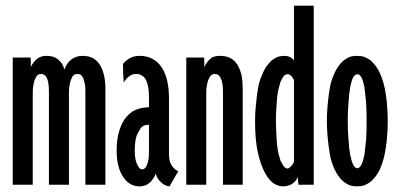

<svg xmlns="http://www.w3.org/2000/svg" viewBox="-20 -658 1418 684"><path d="M355.5 0Q355.5 0 355.5 -43.9Q355.5 -87.9 355.5 -145.5Q355.5 -169.9 355.5 -195.3Q355.5 -219.7 355.5 -242.2Q355.5 -284.2 355.5 -313.5Q355.5 -341.8 355.5 -341.8Q355.5 -341.8 355.5 -341.8Q355.5 -341.8 355.5 -341.8Q355.5 -368.2 350.6 -389.6Q345.7 -411.1 335.9 -426.8Q326.2 -442.4 310.5 -451.2Q294.9 -459 274.4 -459Q274.4 -459 274.4 -459Q274.4 -459 274.4 -459Q261.7 -459 251 -455.1Q241.2 -452.1 233.4 -445.3Q224.6 -438.5 218.8 -429.7Q212.9 -420.9 210 -410.2Q210 -410.2 210 -410.2Q210 -410.2 210 -410.2Q206.1 -420.9 201.2 -430.7Q195.3 -439.5 186.5 -446.3Q178.7 -453.1 168 -456.1Q158.2 -459 144.5 -459Q144.5 -459 144.5 -459Q144.5 -459 144.5 -459Q132.8 -459 124 -455.1Q115.2 -452.1 108.4 -445.3Q101.6 -438.5 96.7 -431.6Q91.8 -424.8 89.8 -418Q89.8 -418 89.8 -435.5Q88.9 -453.1 88.9 -453.1Q88.9 -453.1 56.6 -453.1Q25.4 -453.1 25.4 -453.1Q25.4 -453.1 25.4 -394.5Q25.4 -335.9 25.4 -260.7Q25.4 -227.5 25.4 -195.3Q25.4 -162.1 25.4 -131.8Q25.4 -76.2 25.4 -38.1Q25.4 0 25.4 0Q25.4 0 60.5 0Q96.7 0 96.7 0Q96.7 0 96.7 -42Q96.7 -85 96.7 -140.6Q96.7 -183.6 96.7 -227.5Q96.7 -270.5 96.7 -297.9Q96.7 -312.5 96.7 -321.3Q96.7 -330.1 96.7 -330.1Q96.7 -330.1 96.7 -330.1Q96.7 -330.1 96.7 -330.1Q96.7 -345.7 99.6 -358.4Q101.6 -371.1 106.4 -378.9Q109.4 -387.7 115.2 -391.6Q120.1 -394.5 126 -394.5Q126 -394.5 126 -394.5Q126 -394.5 126 -394.5Q140.6 -394.5 147.5 -378.9Q154.3 -363.3 154.3 -332Q154.3 -332 154.3 -289.1Q154.3 -246.1 154.3 -190.4Q154.3 -146.5 154.3 -103.5Q154.3 -59.6 154.3 -32.2Q154.3 -17.6 154.3 -8.8Q154.3 0 154.3 0Q154.3 0 190.4 0Q225.6 0 225.6 0Q225.6 0 225.6 -42Q225.6 -85 225.6 -140.6Q225.6 -183.6 225.6 -227.5Q225.6 -270.5 225.6 -297.9Q225.6 -312.5 225.6 -321.3Q225.6 -330.1 225.6 -330.1Q225.6 -330.1 225.6 -330.1Q225.6 -330.1 225.6 -330.1Q225.6 -345.7 228.5 -358.4Q230.5 -371.1 235.4 -378.9Q238.3 -387.7 244.1 -391.6Q249 -394.5 255.9 -394.5Q255.9 -394.5 255.9 -394.5Q255.9 -394.5 255.9 -394.5Q261.7 -394.5 267.6 -391.6Q272.5 -387.7 276.4 -379.9Q279.3 -372.1 282.2 -359.4Q284.2 -347.7 284.2 -332Q284.2 -332 284.2 -289.1Q284.2 -246.1 284.2 -190.4Q284.2 -146.5 284.2 -103.5Q284.2 -59.6 284.2 -32.2Q284.2 -17.6 284.2 -8.8Q284.2 0 284.2 0Q284.2 0 319.3 0Q355.5 0 355.5 0Z M510.7 -120.1Q510.7 -120.1 510.7 -120.1Q510.7 -120.1 510.7 -120.1Q510.7 -105.5 509.8 -94.7Q507.8 -83 504.9 -74.2Q502 -64.5 497.1 -59.6Q492.2 -54.7 486.3 -54.7Q486.3 -54.7 486.3 -54.7Q486.3 -54.7 486.3 -54.7Q480.5 -54.7 476.6 -59.6Q471.7 -64.5 467.8 -74.2Q463.9 -83 461.9 -94.7Q460 -107.4 460 -122.1Q460 -122.1 460 -122.1Q460 -122.1 460 -122.1Q460 -142.6 462.9 -159.2Q465.8 -175.8 472.7 -186.5Q478.5 -198.2 484.4 -205.1Q491.2 -210.9 497.1 -211.9Q497.1 -211.9 503.9 -212.9Q510.7 -213.9 510.7 -213.9Q510.7 -213.9 510.7 -167Q510.7 -120.1 510.7 -120.1ZM615.2 -47.9Q615.2 -47.9 615.2 -47.9Q615.2 -47.9 615.2 -47.9Q608.4 -50.8 602.5 -55.7Q596.7 -61.5 591.8 -68.4Q586.9 -75.2 584 -86.9Q582 -98.6 582 -114.3Q582 -114.3 582 -138.7Q582 -163.1 582 -195.3Q582 -234.4 582 -270.5Q582 -305.7 582 -305.7Q582 -305.7 582 -305.7Q582 -305.7 582 -305.7Q582 -343.8 575.2 -372.1Q568.4 -400.4 554.7 -419.9Q541 -439.5 521.5 -449.2Q502.9 -459 477.5 -459Q477.5 -459 477.5 -459Q477.5 -459 477.5 -459Q467.8 -459 458 -457Q449.2 -454.1 441.4 -450.2Q433.6 -445.3 427.7 -440.4Q421.9 -435.5 418 -429.7Q418 -429.7 418.9 -396.5Q420.9 -363.3 420.9 -363.3Q420.9 -363.3 420.9 -363.3Q420.9 -363.3 420.9 -363.3Q422.9 -368.2 427.7 -374Q431.6 -379.9 438.5 -384.8Q445.3 -390.6 452.1 -392.6Q459 -394.5 466.8 -394.5Q466.8 -394.5 466.8 -394.5Q466.8 -394.5 466.8 -394.5Q476.6 -394.5 484.4 -389.6Q493.2 -384.8 499 -375Q504.9 -364.3 507.8 -348.6Q510.7 -333 510.7 -313.5Q510.7 -313.5 510.7 -294.9Q510.7 -276.4 510.7 -276.4Q510.7 -276.4 501 -275.4Q492.2 -274.4 492.2 -274.4Q492.2 -274.4 492.2 -274.4Q492.2 -274.4 492.2 -274.4Q469.7 -271.5 452.1 -260.7Q434.6 -249 421.9 -230.5Q409.2 -210 402.3 -182.6Q395.5 -155.3 395.5 -121.1Q395.5 -121.1 395.5 -121.1Q395.5 -121.1 395.5 -121.1Q395.5 -88.9 402.3 -65.4Q408.2 -42 419.9 -26.4Q430.7 -9.8 445.3 -2Q460 5.9 476.6 5.9Q476.6 5.9 476.6 5.9Q476.6 5.9 476.6 5.9Q486.3 5.9 496.1 2.9Q504.9 0 512.7 -6.8Q520.5 -12.7 525.4 -21.5Q531.2 -29.3 535.2 -39.1Q535.2 -39.1 535.2 -39.1Q535.2 -39.1 535.2 -39.1Q537.1 -30.3 542 -22.5Q546.9 -14.6 553.7 -8.8Q560.5 -2 568.4 2Q575.2 4.9 584 5.9Q584 5.9 599.6 -21.5Q615.2 -47.9 615.2 -47.9Z M844.7 0Q844.7 0 844.7 -43.9Q844.7 -87.9 844.7 -144.5Q844.7 -168.9 844.7 -193.4Q844.7 -218.8 844.7 -241.2Q844.7 -283.2 844.7 -312.5Q844.7 -340.8 844.7 -340.8Q844.7 -340.8 844.7 -340.8Q844.7 -340.8 844.7 -340.8Q844.7 -367.2 840.8 -388.7Q835.9 -410.2 826.2 -426.8Q816.4 -442.4 800.8 -451.2Q785.2 -459 764.6 -459Q764.6 -459 764.6 -459Q764.6 -459 764.6 -459Q751 -459 742.2 -456.1Q733.4 -453.1 726.6 -446.3Q719.7 -439.5 714.8 -431.6Q710 -424.8 708 -418Q708 -418 708 -435.5Q707 -453.1 707 -453.1Q707 -453.1 674.8 -453.1Q643.6 -453.1 643.6 -453.1Q643.6 -453.1 643.6 -394.5Q643.6 -335.9 643.6 -260.7Q643.6 -227.5 643.6 -195.3Q643.6 -162.1 643.6 -131.8Q643.6 -76.2 643.6 -38.1Q643.6 0 643.6 0Q643.6 0 678.7 0Q714.8 0 714.8 0Q714.8 0 714.8 -42Q714.8 -85 714.8 -139.6Q714.8 -183.6 714.8 -226.6Q714.8 -269.5 714.8 -296.9Q714.8 -311.5 714.8 -320.3Q714.8 -329.1 714.8 -329.1Q714.8 -329.1 714.8 -329.1Q714.8 -329.1 714.8 -329.1Q714.8 -344.7 717.8 -357.4Q719.7 -370.1 724.6 -377.9Q727.5 -386.7 733.4 -390.6Q738.3 -394.5 745.1 -394.5Q745.1 -394.5 745.1 -394.5Q745.1 -394.5 745.1 -394.5Q759.8 -394.5 766.6 -378.9Q774.4 -363.3 774.4 -331.1Q774.4 -331.1 774.4 -288.1Q774.4 -245.1 774.4 -190.4Q774.4 -166 774.4 -142.6Q774.4 -118.2 774.4 -96.7Q774.4 -55.7 774.4 -27.3Q774.4 0 774.4 0Q774.4 0 809.6 0Q844.7 0 844.7 0Z M1027.3 -81.1Q1027.3 -81.1 1027.3 -81.1Q1027.3 -81.1 1027.3 -81.1Q1024.4 -77.1 1022.5 -73.2Q1020.5 -69.3 1017.6 -66.4Q1013.7 -62.5 1010.7 -60.5Q1007.8 -57.6 1003.9 -57.6Q1003.9 -57.6 1003.9 -57.6Q1003.9 -57.6 1003.9 -57.6Q999 -57.6 995.1 -61.5Q991.2 -64.5 987.3 -71.3Q983.4 -77.1 979.5 -85Q976.6 -93.8 973.6 -105.5Q970.7 -116.2 968.8 -128.9Q966.8 -142.6 965.8 -158.2Q964.8 -173.8 963.9 -190.4Q962.9 -207 962.9 -224.6Q962.9 -224.6 962.9 -224.6Q962.9 -224.6 962.9 -224.6Q962.9 -244.1 963.9 -260.7Q964.8 -277.3 965.8 -293Q966.8 -308.6 968.8 -322.3Q970.7 -335.9 973.6 -346.7Q976.6 -358.4 979.5 -367.2Q983.4 -375 987.3 -381.8Q991.2 -387.7 995.1 -390.6Q999 -393.6 1003.9 -393.6Q1003.9 -393.6 1003.9 -393.6Q1003.9 -393.6 1003.9 -393.6Q1007.8 -393.6 1010.7 -392.6Q1013.7 -390.6 1017.6 -387.7Q1020.5 -383.8 1022.5 -380.9Q1024.4 -377 1027.3 -373Q1027.3 -373 1027.3 -319.3Q1027.3 -264.6 1027.3 -205.1Q1027.3 -156.2 1027.3 -119.1Q1027.3 -81.1 1027.3 -81.1ZM1097.7 0Q1097.7 0 1097.7 -11.7Q1097.7 -22.5 1097.7 -42Q1097.7 -80.1 1097.7 -140.6Q1097.7 -202.1 1097.7 -271.5Q1097.7 -356.4 1097.7 -439.5Q1097.7 -523.4 1097.7 -576.2Q1097.7 -604.5 1097.7 -621.1Q1097.7 -637.7 1097.7 -637.7Q1097.7 -637.7 1062.5 -637.7Q1027.3 -637.7 1027.3 -637.7Q1027.3 -637.7 1027.3 -612.3Q1027.3 -587.9 1027.3 -554.7Q1027.3 -514.6 1027.3 -479.5Q1027.3 -443.4 1027.3 -443.4Q1027.3 -443.4 1027.3 -443.4Q1027.3 -443.4 1027.3 -443.4Q1020.5 -451.2 1012.7 -455.1Q1003.9 -459 995.1 -459Q995.1 -459 995.1 -459Q995.1 -459 995.1 -459Q980.5 -459 968.8 -455.1Q957 -450.2 947.3 -442.4Q937.5 -432.6 928.7 -420.9Q920.9 -409.2 914.1 -392.6Q907.2 -377 902.3 -359.4Q898.4 -340.8 895.5 -319.3Q892.6 -296.9 890.6 -273.4Q888.7 -251 888.7 -224.6Q888.7 -224.6 888.7 -224.6Q888.7 -224.6 888.7 -224.6Q888.7 -171.9 895.5 -129.9Q903.3 -87.9 917 -56.6Q930.7 -25.4 948.2 -9.8Q966.8 5.9 988.3 5.9Q988.3 5.9 988.3 5.9Q988.3 5.9 988.3 5.9Q999 5.9 1007.8 2.9Q1016.6 0 1023.4 -4.9Q1030.3 -9.8 1034.2 -15.6Q1039.1 -21.5 1041 -28.3Q1041 -28.3 1042 -13.7Q1043 0 1043 0Q1043 0 1070.3 0Q1097.7 0 1097.7 0Z M1286.1 -226.6Q1286.1 -189.5 1284.2 -159.2Q1281.2 -128.9 1278.3 -106.4Q1273.4 -83 1267.6 -71.3Q1260.7 -58.6 1252.9 -58.6Q1252.9 -58.6 1252.9 -58.6Q1252.9 -58.6 1252.9 -58.6Q1245.1 -58.6 1238.3 -71.3Q1232.4 -83 1227.5 -106.4Q1223.6 -128.9 1221.7 -159.2Q1218.8 -189.5 1218.8 -226.6Q1218.8 -226.6 1218.8 -226.6Q1218.8 -226.6 1218.8 -226.6Q1218.8 -263.7 1221.7 -293.9Q1223.6 -325.2 1227.5 -347.7Q1232.4 -371.1 1238.3 -382.8Q1245.1 -393.6 1252.9 -393.6Q1252.9 -393.6 1252.9 -393.6Q1252.9 -393.6 1252.9 -393.6Q1260.7 -393.6 1267.6 -382.8Q1273.4 -371.1 1278.3 -347.7Q1281.2 -325.2 1284.2 -293.9Q1286.1 -263.7 1286.1 -226.6Q1286.1 -226.6 1286.1 -226.6Q1286.1 -226.6 1286.1 -226.6ZM1361.3 -226.6Q1361.3 -252.9 1359.4 -275.4Q1358.4 -298.8 1354.5 -321.3Q1351.6 -341.8 1346.7 -360.4Q1341.8 -377.9 1335 -393.6Q1328.1 -410.2 1319.3 -421.9Q1310.5 -433.6 1300.8 -442.4Q1290 -450.2 1278.3 -455.1Q1266.6 -459 1252 -459Q1252 -459 1252 -459Q1252 -459 1252 -459Q1237.3 -459 1225.6 -455.1Q1213.9 -450.2 1204.1 -442.4Q1193.4 -433.6 1185.5 -421.9Q1176.8 -410.2 1169.9 -393.6Q1163.1 -377.9 1158.2 -360.4Q1154.3 -341.8 1151.4 -321.3Q1148.4 -298.8 1146.5 -275.4Q1144.5 -252.9 1144.5 -226.6Q1144.5 -226.6 1144.5 -226.6Q1144.5 -226.6 1144.5 -226.6Q1144.5 -201.2 1146.5 -177.7Q1148.4 -154.3 1151.4 -132.8Q1154.3 -111.3 1158.2 -92.8Q1163.1 -75.2 1169.9 -58.6Q1176.8 -43 1185.5 -31.2Q1193.4 -19.5 1204.1 -10.7Q1213.9 -2.9 1225.6 2Q1237.3 5.9 1252 5.9Q1252 5.9 1252 5.9Q1252 5.9 1252 5.9Q1266.6 5.9 1278.3 2Q1290 -2.9 1300.8 -10.7Q1310.5 -19.5 1319.3 -31.2Q1328.1 -43 1335 -58.6Q1341.8 -75.2 1346.7 -92.8Q1351.6 -111.3 1354.5 -132.8Q1358.4 -154.3 1359.4 -177.7Q1361.3 -201.2 1361.3 -226.6Q1361.3 -226.6 1361.3 -226.6Q1361.3 -226.6 1361.3 -226.6Z"/></svg>

Font: AgendaMediumCondGoodkids
Style: AgendaMediumCondGoodkids
Weight: 500
Designer: ""
Version: ""